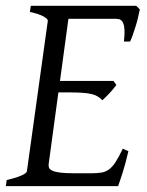

<svg xmlns="http://www.w3.org/2000/svg" viewBox="-20 -635 502 655"><path d="M418 -119.1Q408.2 -76.7 398.2 -45.4Q388.2 -14.2 382.8 0H0L2.9 -21Q33.7 -27.8 52.2 -35.9Q70.8 -43.9 71.8 -50.8L143.1 -564Q144 -569.8 128.9 -578.6Q113.8 -587.4 82 -594.2L85 -615.2H444.8L457 -603Q454.6 -590.3 450.9 -575.2Q447.3 -560.1 442.6 -544.9Q438 -529.8 433.1 -516.1Q428.2 -502.4 423.8 -493.2H402.8Q405.3 -515.6 404.8 -530.5Q404.3 -545.4 400.9 -554.4Q397.5 -563.5 391.6 -567.1Q385.7 -570.8 377 -570.8H213.4L184.6 -358.9H367.2L377 -345.2Q372.1 -338.4 366 -331.1Q359.9 -323.7 353.3 -316.7Q346.7 -309.6 340.3 -303.5Q334 -297.4 329.1 -293Q321.3 -301.3 312.5 -306.4Q303.7 -311.5 290.8 -314.5Q277.8 -317.4 259 -318.6Q240.2 -319.8 212.9 -319.8H179.2L146 -75.2Q145 -67.9 147.5 -62.3Q149.9 -56.6 159.2 -52.5Q168.5 -48.3 186 -46.1Q203.6 -43.9 232.9 -43.9H292Q312.5 -43.9 326.7 -46.4Q340.8 -48.8 352.3 -57.4Q363.8 -65.9 374.5 -82.5Q385.3 -99.1 398.9 -127.9Z"/></svg>

Font: Gentium Plus Cyr
Style: Italic
Weight: 400
Italic angle: -8°
Designer: J. Victor Gaultney, Annie Olsen, Iska Routamaa, Becca Hirsbrunner
Foundry: SIL International
Version: Version 5.000